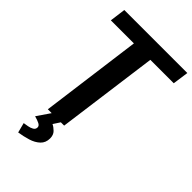

<svg xmlns="http://www.w3.org/2000/svg" viewBox="-282 -822 1131 1131"><g transform="rotate(45 284.0 -256.0)"><path d="M43 -732H568L554 -633H359L274 0H138L222 -633H30ZM269 112Q269 148 245.5 170Q222 192 186 203Q150 214 111 220L95 158Q108 156 125.5 153Q143 150 157 142Q171 134 171 118Q171 105 155.5 97Q140 89 114 82L179 -13H255L219 42Q236 50 252.5 66.5Q269 83 269 112Z"/></g></svg>

Font: Rosario
Style: Bold Italic
Weight: 700
Italic angle: -8.05°
Designer: Hector Gatti
Foundry: Omnibus Type
Version: Version 1.101; ttfautohint (v1.8.1.43-b0c9)